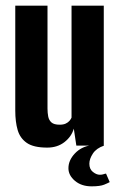

<svg xmlns="http://www.w3.org/2000/svg" viewBox="-20 -515 425 679"><path d="M147 7Q99 7 75 -9.5Q51 -26 42.5 -55Q34 -84 34 -124V-495H148V-131Q148 -116 150.5 -103Q153 -90 162 -82Q171 -74 191 -74Q204 -74 212.5 -78Q221 -82 226 -88Q231 -94 233 -99V-495H347V0H250L241 -60Q233 -32 208 -12.5Q183 7 147 7ZM304 144Q268 144 245 124.5Q222 105 222 80Q222 52 244.5 28Q267 4 301 -1L348 0Q321 9 308.5 28Q296 47 296 64Q296 83 308.5 93Q321 103 333 103Q341 103 346.5 101Q352 99 355 99L368 129Q363 132 348.5 138Q334 144 304 144Z"/></svg>

Font: Alumni Sans
Style: Bold
Weight: 700
Designer: Robert E. Leuschke
Foundry: Robert E. Leuschke
Version: Version 1.018